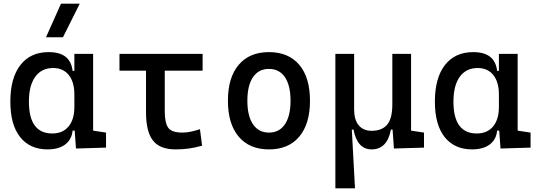

<svg xmlns="http://www.w3.org/2000/svg" viewBox="-20 -815 2970 1060"><path d="M243.2 9.8Q145 9.8 91.1 -58.3Q37.1 -126.5 37.1 -253.9Q37.1 -384.3 92.5 -455.8Q147.9 -527.3 249 -527.3Q309.1 -527.3 341.8 -501.7Q374.5 -476.1 380.9 -423.8H420.9L390.6 -293Q390.6 -362.3 359.6 -400.9Q328.6 -439.5 273.4 -439.5Q209.5 -439.5 174.6 -391.1Q139.6 -342.8 139.6 -253.9Q139.6 -78.1 268.6 -78.1Q326.2 -78.1 358.4 -116.7Q390.6 -155.3 390.6 -224.6V-252L425.8 -93.8H380.9Q377.4 -59.6 359.4 -36.4Q341.3 -13.2 311.8 -1.7Q282.2 9.8 243.2 9.8ZM399.4 4.9 390.6 -119.1V-239.3L494.1 -210V-93.8L565.4 -83V0ZM390.6 -146.5V-517.6H494.1V-175.8ZM233.9 -609.4 316.9 -794.9H420.4L327.6 -609.4Z M949.2 9.8Q862.8 9.8 824.5 -39.1Q786.1 -87.9 786.1 -195.3V-517.6H889.6V-200.2Q889.6 -138.7 908 -110.8Q926.3 -83 988.3 -83Q1008.3 -83 1031.2 -87.6Q1054.2 -92.3 1084 -101.6L1095.7 -10.7Q1058.1 0 1023.4 4.9Q988.8 9.8 949.2 9.8ZM639.6 -424.8V-517.6H1098.6V-424.8Z M1464.8 9.8Q1357.4 9.8 1297.9 -60.5Q1238.3 -130.9 1238.3 -258.8Q1238.3 -387.2 1297.9 -457.3Q1357.4 -527.3 1464.8 -527.3Q1572.8 -527.3 1632.1 -457.3Q1691.4 -387.2 1691.4 -258.8Q1691.4 -130.9 1632.1 -60.5Q1572.8 9.8 1464.8 9.8ZM1464.8 -83Q1522 -83 1553 -128.9Q1584 -174.8 1584 -258.8Q1584 -343.3 1553 -388.9Q1522 -434.6 1464.8 -434.6Q1407.7 -434.6 1376.7 -388.9Q1345.7 -343.3 1345.7 -258.8Q1345.7 -174.8 1376.7 -128.9Q1407.7 -83 1464.8 -83Z M2031.7 9.8Q1952.6 9.8 1931.6 -99.6H1903.8L1831.5 -175.8V-517.6H1935.1V-210Q1935.1 -153.8 1960.4 -123.3Q1985.8 -92.8 2031.7 -92.8Q2088.4 -92.8 2117.2 -126.5Q2146 -160.2 2146 -239.3L2172.4 -99.6H2138.2Q2127.9 -44.9 2101.3 -17.6Q2074.7 9.8 2031.7 9.8ZM1831.5 224.6V-210L1921.4 -115.7L1939.9 224.6ZM2154.8 4.9 2146 -119.1V-210H2249.5V-93.8L2320.8 -83V0ZM2146 -146.5V-517.6H2249.5V-175.8Z M2586.9 9.8Q2488.8 9.8 2434.8 -58.3Q2380.9 -126.5 2380.9 -253.9Q2380.9 -384.3 2436.3 -455.8Q2491.7 -527.3 2592.8 -527.3Q2652.8 -527.3 2685.5 -501.7Q2718.3 -476.1 2724.6 -423.8H2764.6L2734.4 -293Q2734.4 -362.3 2703.4 -400.9Q2672.4 -439.5 2617.2 -439.5Q2553.2 -439.5 2518.3 -391.1Q2483.4 -342.8 2483.4 -253.9Q2483.4 -78.1 2612.3 -78.1Q2669.9 -78.1 2702.1 -116.7Q2734.4 -155.3 2734.4 -224.6V-252L2769.5 -93.8H2724.6Q2721.2 -59.6 2703.1 -36.4Q2685.1 -13.2 2655.5 -1.7Q2626 9.8 2586.9 9.8ZM2743.2 4.9 2734.4 -119.1V-239.3L2837.9 -210V-93.8L2909.2 -83V0ZM2734.4 -146.5V-517.6H2837.9V-175.8Z"/></svg>

Font: Cascadia Code
Style: Regular
Weight: 400
Designer: Aaron Bell
Foundry: Saja Typeworks
Version: Version 2404.023